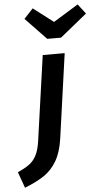

<svg xmlns="http://www.w3.org/2000/svg" viewBox="-152 -840 597 1098"><g transform="rotate(-5 146.5 -291.0)"><path d="M-87 126Q-46 108 -20.5 89.5Q5 71 21 40Q37 9 44 -42L113 -529H239L171 -45Q160 33 131 82.5Q102 132 58.5 161.5Q15 191 -54 218ZM380 -744 226 -619H147L27 -744L79 -800L194 -712L337 -800Z"/></g></svg>

Font: FiraGO Medium
Style: Italic
Weight: 500
Italic angle: -8°
Designer: bBox Type GmbH
Foundry: bBox Type GmbH
Version: Version 1.001